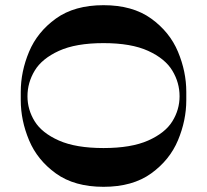

<svg xmlns="http://www.w3.org/2000/svg" viewBox="-20 -720 798 740"><path d="M698 -334Q698 -256 666 -179.5Q634 -103 562.5 -51.5Q491 0 379 0Q267 0 195.5 -51.5Q124 -103 92 -179.5Q60 -256 60 -334V-366Q60 -444 92 -520.5Q124 -597 195.5 -648.5Q267 -700 379 -700Q491 -700 562.5 -648.5Q634 -597 666 -520.5Q698 -444 698 -366ZM379 -149.4Q485.6 -149.4 551 -178.4Q616.4 -207.4 644.2 -252.3Q672.1 -297.3 672.1 -349Q672.1 -401.6 644.2 -447.8Q616.4 -494 551.1 -523.9Q485.8 -553.8 379 -553.8Q272.2 -553.8 206.9 -523.9Q141.6 -494 113.8 -447.8Q85.9 -401.6 85.9 -349Q85.9 -297.3 113.8 -252.3Q141.6 -207.4 207 -178.4Q272.4 -149.4 379 -149.4Z"/></svg>

Font: Space Cowgirl
Style: Regular
Weight: 400
Designer: Valery Marier
Foundry: Valery Marier
Version: Version 1.000